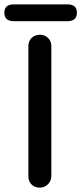

<svg xmlns="http://www.w3.org/2000/svg" viewBox="-49 -859 372 879"><path d="M186 -51Q185 -29 169.5 -14.5Q154 0 133 0Q110 0 95.5 -14.5Q81 -29 81 -51V-649Q81 -671 96 -685.5Q111 -700 135 -700Q155 -700 170.5 -685.5Q186 -671 186 -649ZM14 -762Q-29 -762 -29 -801Q-29 -839 14 -839H260Q303 -839 303 -801Q303 -762 260 -762Z"/></svg>

Font: Quicksand SemiBold
Style: Regular
Weight: 600
Designer: Andrew Paglinawan
Foundry: Andrew Paglinawan
Version: Version 3.004